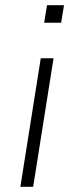

<svg xmlns="http://www.w3.org/2000/svg" viewBox="-20 -715 282 735"><path d="M149 -628 160 -695H225L214 -628ZM58 0 136 -492H185L107 0Z"/></svg>

Font: Nunito Sans 7pt SemiCondensed ExtraLight
Style: Italic
Weight: 250
Width: 4
Italic angle: -9°
Designer: Vernon Adams
Foundry: Vernon Adams
Version: Version 3.101;gftools[0.9.27]